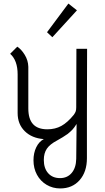

<svg xmlns="http://www.w3.org/2000/svg" viewBox="-20 -774 588 1078"><path d="M469 -500 468 -138V114Q468 191 427 237.5Q386 284 318 284Q276 284 241.5 263.5Q207 243 187.5 207Q168 171 168 126Q168 85 183.5 53Q199 21 226 7Q159 2 119 -37.5Q79 -77 79 -139V-356Q79 -435 37 -472L77 -512Q100 -497 119 -466Q138 -435 139 -399V-165Q139 -106 165.5 -77Q192 -48 246 -48Q290 -48 324.5 -67Q359 -86 394 -129Q402 -140 405 -148.5Q408 -157 408 -172L409 -500ZM410 -78Q397 -57 386 -45.5Q375 -34 360 -22Q333 -3 300 15Q260 36 243 61Q226 86 226 124Q226 171 250.5 198.5Q275 226 317 226Q358 226 382.5 197Q407 168 408 118ZM244 -593 364 -754 412 -716 274 -565Z"/></svg>

Font: Bellota
Style: Regular
Weight: 400
Designer: Kemie Guaida
Foundry: Kemie Guaida
Version: Version 4.001